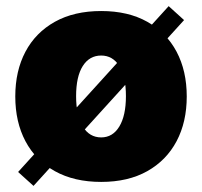

<svg xmlns="http://www.w3.org/2000/svg" viewBox="-20 -589 665 632"><path d="M313 9.8Q224.1 9.8 160.6 -25.6Q97.2 -61 63.7 -124.3Q30.3 -187.5 30.3 -271.5Q30.3 -355.5 63.7 -418.7Q97.2 -481.9 160.6 -517.3Q224.1 -552.7 313 -552.7Q401.9 -552.7 464.8 -517.3Q527.8 -481.9 561.3 -418.7Q594.7 -355.5 594.7 -271.5Q594.7 -187.5 561.3 -124.3Q527.8 -61 464.8 -25.6Q401.9 9.8 313 9.8ZM313 -136.7Q351.1 -136.7 372.8 -172.6Q394.5 -208.5 394.5 -272.5Q394.5 -336.9 372.8 -371.6Q351.1 -406.2 313 -406.2Q274.4 -406.2 252.4 -371.6Q230.5 -336.9 230.5 -272.5Q230.5 -208.5 252.4 -172.6Q274.4 -136.7 313 -136.7ZM90.3 22.9 39.6 -22.9 535.2 -568.8 585.9 -522.9Z"/></svg>

Font: Inter Black
Style: Regular
Weight: 900
Designer: Rasmus Andersson
Foundry: rsms
Version: Version 4.000;git-a52131595